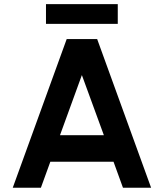

<svg xmlns="http://www.w3.org/2000/svg" viewBox="-20 -884 772 904"><path d="M294 -700H437.5L691.5 0H559L514.5 -122.5H217L172.5 0H40ZM262.5 -247.5H469L365.5 -530.5ZM196.5 -864.5H534.5V-771.5H196.5Z"/></svg>

Font: Urbanist
Style: Bold
Weight: 700
Designer: Corey Hu
Foundry: Corey Hu
Version: Version 1.330; ttfautohint (v1.8.4.7-5d5b)